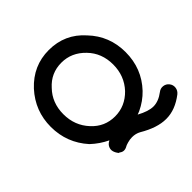

<svg xmlns="http://www.w3.org/2000/svg" viewBox="-213 -909 1270 1270"><g transform="rotate(-45 422.0 -274.0)"><path d="M810 99Q728 162 645 162H642Q560 162 459 102Q432 87 398 87Q377 87 354.5 93.5Q332 100 327 104Q295 122 269 101L263 99Q262 98 261 98Q249 81 247 75Q236 52 244 30.5Q252 9 274 -2L277 -4Q216 -33 166 -80Q66 -191 66 -341Q66 -489 166 -599Q269 -710 416 -710Q566 -710 664 -599Q766 -492 766 -341Q766 -188 664 -80Q617 -31 553 -1L530 8Q596 44 642 44Q690 44 740 6Q759 -9 782.5 -6Q806 -3 821 16Q836 35 833 59Q830 83 810 99ZM184 -341Q184 -235 253 -161Q319 -89 416 -89Q511 -89 581 -161Q650 -235 650 -341Q650 -448 581 -519Q511 -592 416 -592Q318 -592 253 -519Q184 -448 184 -341Z"/></g></svg>

Font: Quicksand
Style: Bold
Weight: 700
Designer: Andrew Paglinawan
Foundry: Andrew Paglinawan
Version: 1.002